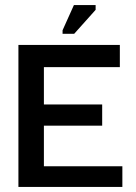

<svg xmlns="http://www.w3.org/2000/svg" viewBox="-20 -741 541 761"><path d="M53 0V-563H455V-475H154V-327H385V-243H154V-82H465V0ZM274 -607H228V-621L273 -721H359V-702Z"/></svg>

Font: Darker Grotesque
Style: Bold
Weight: 700
Designer: Gabriel Lam
Foundry: TypeRant
Version: Version 1.000;gftools[0.9.28]